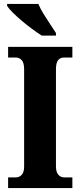

<svg xmlns="http://www.w3.org/2000/svg" viewBox="-20 -951 405 971"><path d="M21 0V-54H62Q77 -54 89.5 -66.5Q102 -79 102 -109V-601Q102 -634 89.5 -647Q77 -660 62 -660H21V-714H346V-660H303Q285 -660 274 -647Q263 -634 263 -600V-110Q263 -81 275 -67.5Q287 -54 303 -54H346V0ZM191 -771Q169 -785 142.5 -804.5Q116 -824 90 -846Q64 -868 44 -888Q24 -908 16 -921V-931H174Q183 -909 199.5 -882Q216 -855 233.5 -829Q251 -803 263 -784V-771Z"/></svg>

Font: Noto Serif Georgian Condensed ExtraBold
Style: Regular
Weight: 800
Width: 3
Designer: Monotype Design Team, Akaki Razmadze
Foundry: Google LLC
Version: Version 2.003; ttfautohint (v1.8.4.7-5d5b)